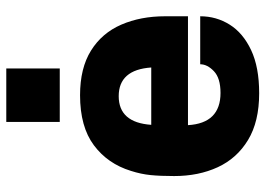

<svg xmlns="http://www.w3.org/2000/svg" viewBox="-134 -678 825 596"><g transform="rotate(-90 278.0 -379.5)"><path d="M287 13Q199 13 142 -21.5Q85 -56 57.5 -115.5Q30 -175 30 -251Q30 -294 33 -324Q36 -354 46 -385Q68 -457 125.5 -500Q183 -543 281 -543Q365 -543 419.5 -509Q474 -475 500 -415Q526 -355 526 -279V-208H188Q194 -107 288 -107Q334 -107 355.5 -127.5Q377 -148 377 -170H526Q526 -120 500 -78.5Q474 -37 421 -12Q368 13 287 13ZM364 -606H198V-772H364ZM367 -322Q360 -423 278 -423Q196 -423 189 -322Z"/></g></svg>

Font: Tanohe Sans
Style: Bold
Weight: 700
Designer: Village Type and Design LLC & Cristiano Sobral
Foundry: Cooper Hewitt Smithsonian Design Museum
Version: Version 1.00;September 29, 2021;FontCreator 13.0.0.2655 64-b